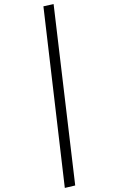

<svg xmlns="http://www.w3.org/2000/svg" viewBox="-20 -822 557 942"><path d="M349 88 298 100 193 -791 243 -802Z"/></svg>

Font: Fira Sans Light
Style: Italic
Weight: 300
Italic angle: -8°
Designer: bBox Type GmbH & Carrois Corporate GbR & Edenspiekermann AG
Foundry: bBox Type GmbH & Carrois Corporate GbR & Edenspiekermann AG
Version: Version 4.301